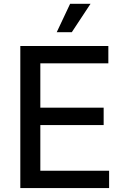

<svg xmlns="http://www.w3.org/2000/svg" viewBox="-20 -963 642 983"><path d="M84 0V-727.5H534.7V-638.7H186.5V-411.6H510.7V-322.8H186.5V-88.9H538.6V0ZM270.5 -798.3 338.9 -943.4H443.4L347.7 -798.3Z"/></svg>

Font: Inter Cardless
Style: Regular
Weight: 400
Designer: Rasmus Andersson
Foundry: rsms
Version: Version 4.001;git-9221beed3